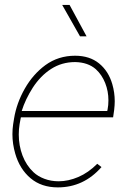

<svg xmlns="http://www.w3.org/2000/svg" viewBox="-20 -770 529 799"><path d="M269.5 -749.5 340.3 -618.7H313L238.8 -749.5ZM402.3 -74.7Q328.1 9.8 220.7 9.8Q152.3 9.8 107.2 -28.3Q62 -66.4 43.5 -130.4Q31.7 -170.9 31.7 -211.4Q31.7 -232.4 34.7 -252.9L38.6 -277.3Q49.3 -341.8 83.3 -401.4Q117.2 -460.9 168.9 -499Q222.7 -538.1 292.5 -538.1Q353 -538.1 392.3 -506.1Q431.6 -474.1 447.3 -419.9Q457.5 -384.8 457.5 -348.6Q457.5 -333 455.1 -312.5L450.7 -281.7H66.9L65.4 -274.4L61.5 -252.9Q58.1 -232.9 58.1 -210Q58.1 -164.1 73.7 -122.8Q89.4 -81.5 119.6 -53.2Q137.7 -36.1 165 -25.9Q192.4 -15.6 224.1 -15.6Q264.2 -15.6 305.9 -33.4Q347.7 -51.3 384.8 -88.4ZM116.2 -404.8Q85.4 -356.4 70.3 -308.1H426.3L427.7 -314.5Q431.2 -332 431.2 -352.5Q431.2 -390.6 417.7 -424.6Q404.3 -458.5 378.9 -481.9Q346.2 -510.7 292.5 -511.7Q237.3 -511.7 192.9 -483.2Q148.4 -454.6 116.2 -404.8Z"/></svg>

Font: Mardoto Thin
Style: Italic
Weight: 250
Italic angle: -12°
Designer: Christian Robertson, Vahan Hovhannisyan
Foundry: Google
Version: Version 1.000